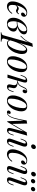

<svg xmlns="http://www.w3.org/2000/svg" viewBox="2060 -2860 981 5140"><g transform="rotate(90 2550.0 -289.5)"><path d="M391 -477Q370 -508 323 -508Q282 -508 241 -471.5Q200 -435 168.5 -372.5Q137 -310 122 -234Q158 -301 210 -301Q223 -301 232 -297.5Q241 -294 254 -286Q265 -279 273.5 -275.5Q282 -272 293 -272Q325 -272 348 -310L362 -305Q344 -268 319.5 -248Q295 -228 269 -228Q258 -228 249.5 -231.5Q241 -235 230 -242Q218 -249 209 -252.5Q200 -256 187 -256Q144 -256 117 -207Q111 -167 111 -124Q111 -75 129.5 -51.5Q148 -28 181 -28Q263 -28 331 -128L351 -120Q319 -65 264.5 -25.5Q210 14 150 14Q89 14 53.5 -23.5Q18 -61 18 -133Q18 -214 56 -307Q94 -400 163 -464Q232 -528 320 -528Q366 -528 397 -505Q428 -482 428 -443Q428 -412 408 -387.5Q388 -363 357 -363Q337 -363 326.5 -374Q316 -385 316 -402Q316 -430 338 -450.5Q360 -471 391 -477Z M702 -265Q756 -263 790.5 -236Q825 -209 825 -160Q825 -117 798 -77Q771 -37 723 -11.5Q675 14 615 14Q531 14 493 -34Q455 -82 455 -156Q455 -242 501 -329Q547 -416 623.5 -472Q700 -528 786 -528Q838 -528 868.5 -506.5Q899 -485 899 -443Q899 -386 843 -337.5Q787 -289 702 -265ZM819 -442Q819 -476 804.5 -492.5Q790 -509 767 -509Q732 -509 691 -477Q650 -445 615 -388.5Q580 -332 563 -264Q629 -261 688 -282.5Q747 -304 783 -346Q819 -388 819 -442ZM659 -255Q612 -246 559 -248Q549 -198 549 -154Q549 -85 570.5 -44.5Q592 -4 633 -4Q664 -4 688.5 -26.5Q713 -49 727 -84Q741 -119 741 -154Q741 -199 719 -225Q697 -251 659 -255Z M1426 -387Q1426 -306 1390 -211.5Q1354 -117 1287 -51.5Q1220 14 1133 14Q1106 14 1084 -1.5Q1062 -17 1052 -44L1014 88Q1010 100 1010 112Q1010 138 1032 149Q1054 160 1095 160L1089 181L1068 180Q981 177 955 177Q928 177 844 181L850 160Q886 160 902 147Q918 134 928 98L1115 -569Q1085 -502 1045 -451Q1005 -400 946 -344L935 -357Q982 -403 1013.5 -439Q1045 -475 1076.5 -526.5Q1108 -578 1139 -653L1143 -667Q1197 -669 1234 -681L1130 -317Q1177 -428 1223.5 -478Q1270 -528 1322 -528Q1371 -528 1398.5 -492.5Q1426 -457 1426 -387ZM1340 -409Q1340 -452 1327.5 -474Q1315 -496 1293 -496Q1265 -496 1227.5 -450.5Q1190 -405 1152 -328Q1114 -251 1085 -160L1059 -69Q1071 -37 1089 -23Q1107 -9 1132 -9Q1185 -9 1233 -75.5Q1281 -142 1310.5 -237Q1340 -332 1340 -409Z M1774 -528Q1838 -528 1874.5 -488.5Q1911 -449 1911 -371Q1911 -292 1876 -201.5Q1841 -111 1775 -48.5Q1709 14 1622 14Q1558 14 1521.5 -25.5Q1485 -65 1485 -143Q1485 -222 1520 -312.5Q1555 -403 1621 -465.5Q1687 -528 1774 -528ZM1571 -93Q1571 -48 1585 -27Q1599 -6 1628 -6Q1679 -6 1724.5 -71Q1770 -136 1797.5 -233.5Q1825 -331 1825 -421Q1825 -466 1811 -487Q1797 -508 1768 -508Q1717 -508 1671.5 -443Q1626 -378 1598.5 -280.5Q1571 -183 1571 -93Z M2476 -474Q2476 -452 2461.5 -428.5Q2447 -405 2418 -405Q2398 -405 2388.5 -416.5Q2379 -428 2379 -445Q2379 -459 2388 -476.5Q2397 -494 2411 -507H2409Q2398 -507 2390 -503.5Q2382 -500 2372 -493Q2358 -482 2347 -462.5Q2336 -443 2323 -412Q2305 -372 2290.5 -347.5Q2276 -323 2252 -301.5Q2228 -280 2193 -272Q2258 -269 2299 -245Q2340 -221 2340 -171Q2340 -159 2337 -144L2321 -64Q2319 -56 2319 -44Q2319 -33 2324 -28Q2329 -23 2341 -23Q2361 -23 2378.5 -46.5Q2396 -70 2415 -125L2427 -162H2446L2422 -89Q2389 14 2303 14Q2274 14 2256 -2Q2238 -18 2238 -51Q2238 -66 2242 -81L2256 -147Q2260 -166 2260 -184Q2260 -222 2232 -241.5Q2204 -261 2138 -266L2061 0H1975L2109 -429Q2118 -452 2118 -468Q2118 -491 2097 -491Q2075 -491 2056 -467.5Q2037 -444 2016 -389L2002 -352H1983L2010 -425Q2032 -482 2065 -505Q2098 -528 2135 -528Q2165 -528 2177.5 -514Q2190 -500 2190 -474Q2190 -445 2173 -388L2141 -277Q2189 -280 2220 -300Q2251 -320 2267.5 -347.5Q2284 -375 2302 -418Q2316 -451 2328 -471.5Q2340 -492 2357 -505Q2388 -528 2417 -528Q2447 -528 2461.5 -513Q2476 -498 2476 -474Z M2823 -528Q2887 -528 2923.5 -488.5Q2960 -449 2960 -371Q2960 -292 2925 -201.5Q2890 -111 2824 -48.5Q2758 14 2671 14Q2607 14 2570.5 -25.5Q2534 -65 2534 -143Q2534 -222 2569 -312.5Q2604 -403 2670 -465.5Q2736 -528 2823 -528ZM2620 -93Q2620 -48 2634 -27Q2648 -6 2677 -6Q2728 -6 2773.5 -71Q2819 -136 2846.5 -233.5Q2874 -331 2874 -421Q2874 -466 2860 -487Q2846 -508 2817 -508Q2766 -508 2720.5 -443Q2675 -378 2647.5 -280.5Q2620 -183 2620 -93Z M3589 -163H3608L3583 -90Q3564 -34 3533 -10Q3502 14 3468 14Q3449 14 3435 7Q3421 0 3413 -12Q3404 -27 3404 -47Q3404 -68 3411 -94Q3418 -120 3420 -127L3497 -432L3244 5H3225L3208 -431Q3177 -236 3138 -132Q3099 -28 3045 1Q3021 14 2987 14Q2962 14 2949.5 3.5Q2937 -7 2937 -25Q2937 -48 2954.5 -67Q2972 -86 2996 -86Q3012 -86 3020.5 -77.5Q3029 -69 3029 -55Q3029 -27 3001 -1H3002Q3021 -3 3043 -17Q3099 -55 3135 -178.5Q3171 -302 3205 -514Q3254 -516 3287 -528L3297 -122L3514 -498L3518 -514Q3573 -516 3610 -528L3485 -86Q3484 -82 3481 -70.5Q3478 -59 3478 -49Q3478 -24 3500 -24Q3544 -24 3577 -126Z M3919 -760Q3942 -760 3956 -745Q3970 -730 3970 -708Q3970 -678 3947 -655Q3924 -632 3895 -632Q3873 -632 3859 -646.5Q3845 -661 3845 -683Q3845 -713 3867.5 -736.5Q3890 -760 3919 -760ZM3823 -466Q3823 -491 3801 -491Q3778 -491 3760 -467Q3742 -443 3722 -389L3708 -352H3689L3715 -425Q3735 -482 3768.5 -505Q3802 -528 3839 -528Q3905 -528 3905 -465Q3905 -432 3889 -388L3782 -85Q3774 -61 3774 -48Q3774 -23 3798 -23Q3819 -23 3837 -46Q3855 -69 3876 -125L3890 -162H3909L3883 -89Q3863 -34 3830.5 -10Q3798 14 3760 14Q3690 14 3690 -47Q3690 -76 3708 -126L3815 -429Q3823 -453 3823 -466Z M4070 -124Q4070 -75 4088.5 -51.5Q4107 -28 4140 -28Q4222 -28 4290 -128L4310 -120Q4278 -65 4223.5 -25.5Q4169 14 4109 14Q4048 14 4012.5 -23.5Q3977 -61 3977 -133Q3977 -214 4015 -307Q4053 -400 4122 -464Q4191 -528 4279 -528Q4325 -528 4356 -505Q4387 -482 4387 -443Q4387 -412 4367 -387.5Q4347 -363 4316 -363Q4296 -363 4285.5 -374Q4275 -385 4275 -402Q4275 -430 4297 -450.5Q4319 -471 4350 -477Q4329 -508 4282 -508Q4232 -508 4182.5 -454Q4133 -400 4101.5 -311Q4070 -222 4070 -124Z M4653 -760Q4676 -760 4690 -745Q4704 -730 4704 -708Q4704 -678 4681 -655Q4658 -632 4629 -632Q4607 -632 4593 -646.5Q4579 -661 4579 -683Q4579 -713 4601.5 -736.5Q4624 -760 4653 -760ZM4557 -466Q4557 -491 4535 -491Q4512 -491 4494 -467Q4476 -443 4456 -389L4442 -352H4423L4449 -425Q4469 -482 4502.5 -505Q4536 -528 4573 -528Q4639 -528 4639 -465Q4639 -432 4623 -388L4516 -85Q4508 -61 4508 -48Q4508 -23 4532 -23Q4553 -23 4571 -46Q4589 -69 4610 -125L4624 -162H4643L4617 -89Q4597 -34 4564.5 -10Q4532 14 4494 14Q4424 14 4424 -47Q4424 -76 4442 -126L4549 -429Q4557 -453 4557 -466Z M4859 -466Q4859 -491 4837 -491Q4814 -491 4796 -467Q4778 -443 4758 -389L4744 -352H4725L4751 -425Q4771 -482 4804.5 -505Q4838 -528 4875 -528Q4941 -528 4941 -465Q4941 -432 4925 -388L4818 -85Q4810 -61 4810 -48Q4810 -23 4834 -23Q4855 -23 4873 -46Q4891 -69 4912 -125L4926 -162H4945L4919 -89Q4899 -34 4866.5 -10Q4834 14 4796 14Q4726 14 4726 -47Q4726 -76 4744 -126L4851 -429Q4859 -453 4859 -466ZM4838 -743Q4859 -743 4873.5 -728.5Q4888 -714 4888 -693Q4888 -668 4868 -647.5Q4848 -627 4821 -627Q4799 -627 4785 -641.5Q4771 -656 4771 -678Q4771 -702 4791.5 -722.5Q4812 -743 4838 -743ZM5050 -743Q5071 -743 5085.5 -728.5Q5100 -714 5100 -693Q5100 -668 5080 -647.5Q5060 -627 5033 -627Q5011 -627 4997 -641.5Q4983 -656 4983 -678Q4983 -702 5003.5 -722.5Q5024 -743 5050 -743Z"/></g></svg>

Font: Playfair Display
Style: Italic
Weight: 400
Italic angle: -14°
Designer: Claus Eggers Sørensen
Foundry: Claus Eggers Sørensen
Version: Version 1.200; ttfautohint (v1.6)